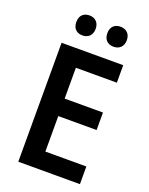

<svg xmlns="http://www.w3.org/2000/svg" viewBox="-166 -998 840 1083"><g transform="rotate(20 253.5 -456.5)"><path d="M121 -853C121 -812 146 -793 179 -793C211 -793 237 -813 237 -853C237 -893 211 -913 179 -913C146 -913 121 -894 121 -853ZM307 -853C307 -813 332 -793 365 -793C398 -793 424 -813 424 -853C424 -893 398 -913 365 -913C332 -913 307 -894 307 -853ZM453 0V-106H207V-319H437V-424H207V-609H453V-714H83V0Z"/></g></svg>

Font: Noto Sans Armenian SemiCondensed SemiBold
Style: Regular
Weight: 600
Width: 4
Designer: Monotype Design Team
Foundry: Monotype Imaging Inc.
Version: Version 2.008